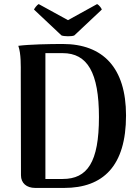

<svg xmlns="http://www.w3.org/2000/svg" viewBox="-20 -923 690 943"><path d="M345 -749 480 -876C479 -882 466 -899 457 -903L314 -824L170 -903C162 -899 149 -882 147 -876L282 -749C294 -744 333 -743 345 -749ZM153 0H295C486 0 599 -107 599 -356C599 -590 486 -707 288 -707C223 -707 124 -705 70 -698C84 -658 82 -598 82 -560L83 -62C83 -24 110 0 153 0ZM203 -44V-662H288C409 -662 466 -567 466 -348C466 -126 409 -44 288 -44Z"/></svg>

Font: Arima Koshi ExtraBold
Style: Regular
Weight: 800
Designer: Joana Correia and Natanael Gama
Foundry: NDISCOVER
Version: Version 1.019;PS 001.019;hotconv 1.0.88;makeotf.lib2.5.64775